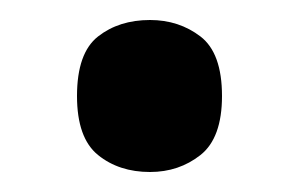

<svg xmlns="http://www.w3.org/2000/svg" viewBox="-20 -451 300 192"><path d="M130 -279Q99 -279 78 -296Q57 -313 57 -355Q57 -398 78 -414.5Q99 -431 130 -431Q159 -431 180.5 -414.5Q202 -398 202 -355Q202 -313 180.5 -296Q159 -279 130 -279Z"/></svg>

Font: Noto Serif Hebrew Condensed
Style: Bold
Weight: 700
Width: 3
Designer: Monotype Design Team
Foundry: Monotype Imaging Inc.
Version: Version 2.004; ttfautohint (v1.8.4.7-5d5b)